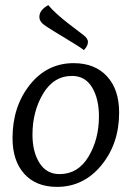

<svg xmlns="http://www.w3.org/2000/svg" viewBox="-20 -721 515 751"><path d="M203 10Q121 10 75 -41Q29 -92 29 -181Q29 -304 96.5 -389Q164 -474 268 -474Q351 -474 398.5 -422.5Q446 -371 446 -281Q446 -159 376.5 -74.5Q307 10 203 10ZM262 -424Q190 -424 148.5 -354.5Q107 -285 107 -194Q107 -127 134.5 -83.5Q162 -40 213 -40Q285 -40 326 -108Q367 -176 367 -266Q367 -335 340 -379.5Q313 -424 262 -424ZM159 -619Q134 -635 134 -655Q134 -682 169 -701Q181 -686 202 -667Q223 -648 241 -634Q259 -620 280 -604Q301 -588 305 -585Q324 -571 324 -557Q324 -541 308 -525Q295 -536 239 -569.5Q183 -603 159 -619Z"/></svg>

Font: Overlock
Style: Italic
Weight: 400
Designer: Dario Muhafara
Foundry: Dario Manuel Muhafara
Version: Version 1.002